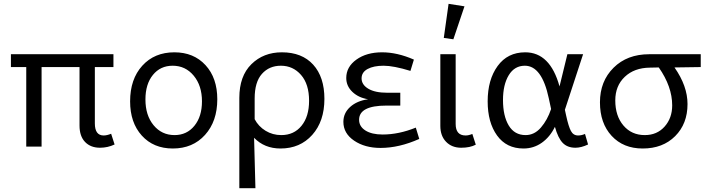

<svg xmlns="http://www.w3.org/2000/svg" viewBox="-20 -765 3682 1002"><path d="M117 0V-415H37V-482H572V-415H475V-121Q475 -58 521 -58Q538 -58 560 -67L578 -11Q542 6 502 6Q453 6 424 -24Q395 -54 395 -110V-415H197V0Z M882 10Q781 10 720 -57.5Q659 -125 659 -236Q659 -352 722.5 -422Q786 -492 890 -492Q991 -492 1052.5 -425Q1114 -358 1114 -247Q1114 -132 1050 -61Q986 10 882 10ZM891 -60Q955 -60 994.5 -108.5Q1034 -157 1034 -236Q1034 -318 991 -370Q948 -422 881 -422Q817 -422 778 -374Q739 -326 739 -246Q739 -163 781.5 -111.5Q824 -60 891 -60Z M1229 -254Q1229 -368 1292 -430Q1355 -492 1451 -492Q1556 -492 1614.5 -427.5Q1673 -363 1673 -249Q1673 -132 1609.5 -61Q1546 10 1444 10Q1360 10 1306 -46L1313 217H1229ZM1309 -251V-143Q1329 -105 1366 -82.5Q1403 -60 1448 -60Q1514 -60 1553.5 -108.5Q1593 -157 1593 -239Q1593 -326 1551 -374Q1509 -422 1446 -422Q1385 -422 1347 -379.5Q1309 -337 1309 -251Z M1966 7Q1884 7 1828 -31Q1772 -69 1772 -129Q1772 -175 1807.5 -207Q1843 -239 1901 -247Q1851 -255 1819 -285.5Q1787 -316 1787 -358Q1787 -416 1840 -454Q1893 -492 1974 -492Q2053 -492 2140 -454L2122 -395Q2034 -422 1982 -422Q1930 -422 1898.5 -405Q1867 -388 1867 -356Q1867 -323 1902 -302Q1937 -281 2001 -281H2069V-214H1997Q1854 -214 1854 -140Q1854 -105 1887 -84Q1920 -63 1977 -63Q2061 -63 2150 -99L2168 -40Q2063 7 1966 7Z M2346 -560 2296 -567 2321 -745 2404 -732ZM2387 6Q2338 6 2308 -25Q2278 -56 2278 -108V-482H2358V-118Q2358 -58 2410 -58Q2426 -58 2445 -66L2463 -10Q2433 6 2387 6Z M2712 10Q2623 10 2574 -58Q2525 -126 2525 -236Q2525 -349 2577 -420.5Q2629 -492 2721 -492Q2851 -492 2900 -314L2941 -482H3023L2928 -192L2935 -160Q2947 -105 2959.5 -81.5Q2972 -58 2997 -58Q3015 -58 3033 -66L3049 -11Q3013 6 2983 6Q2941 6 2916.5 -19.5Q2892 -45 2876 -103Q2850 -50 2807.5 -20Q2765 10 2712 10ZM2605 -243Q2605 -160 2635 -110Q2665 -60 2723 -60Q2769 -60 2803 -99.5Q2837 -139 2856 -196L2844 -252Q2808 -422 2719 -422Q2665 -422 2635 -372.5Q2605 -323 2605 -243Z M3568 -222Q3568 -119 3503.5 -54.5Q3439 10 3334 10Q3233 10 3172 -56Q3111 -122 3111 -231Q3111 -341 3182 -411.5Q3253 -482 3368 -482H3637V-415L3500 -413Q3568 -316 3568 -222ZM3191 -241Q3191 -160 3233.5 -110Q3276 -60 3345 -60Q3409 -60 3448.5 -104.5Q3488 -149 3488 -215Q3488 -313 3418 -413L3371 -412Q3290 -411 3240.5 -364Q3191 -317 3191 -241Z"/></svg>

Font: Cantarell
Style: Regular
Weight: 400
Designer: Dave Crossland, Nikolaus Waxweiler, Florian Fecher, Jacques Le Bailly, Eben Sorkin, Alexei Vanyashin, Alexios Zavras, Em
Version: Version 0.303